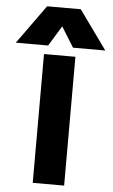

<svg xmlns="http://www.w3.org/2000/svg" viewBox="-153 -1042 636 1084"><g transform="rotate(5 164.5 -500.0)"><path d="M75 0V-730H253V0ZM-89 -780 69 -1000H260L418 -780H235L165 -893H163L94 -780Z"/></g></svg>

Font: M PLUS 2 Thin ExtraBold
Style: Regular
Weight: 800
Version: Version 1.001